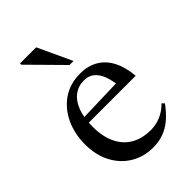

<svg xmlns="http://www.w3.org/2000/svg" viewBox="-209 -778 875 875"><g transform="rotate(-45 229.0 -340.0)"><path d="M250.5 -464.5Q300 -464.5 336.8 -443Q373.5 -421.5 395.2 -380Q417 -338.5 422 -278H107.5L108.5 -310L371.5 -318L336 -297.5Q332 -339.5 320.5 -369Q309 -398.5 289.5 -414.2Q270 -430 240.5 -430Q203.5 -430 176.2 -409.5Q149 -389 134 -349.2Q119 -309.5 119 -253Q119 -188 140.8 -143.5Q162.5 -99 202.2 -76.5Q242 -54 296.5 -54Q318.5 -54 339.5 -59.8Q360.5 -65.5 380.2 -77.2Q400 -89 416.5 -106L427.5 -95Q400.5 -58 372.8 -34.8Q345 -11.5 314.2 -0.8Q283.5 10 248 10Q187.5 10 140 -18.5Q92.5 -47 65 -98.8Q37.5 -150.5 37.5 -220.5Q37.5 -287 63 -342.5Q88.5 -398 136.2 -431.2Q184 -464.5 250.5 -464.5ZM269.5 -526H243.5L89 -682.5V-690.5H193Z"/></g></svg>

Font: Newsreader 36pt
Style: Regular
Weight: 400
Designer: Hugues Gentile
Foundry: Production Type
Version: Version 1.003